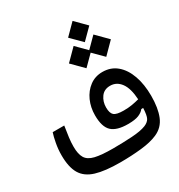

<svg xmlns="http://www.w3.org/2000/svg" viewBox="-184 -901 954 1026"><g transform="rotate(-30 293.0 -388.5)"><path d="M259.8 2.4Q166 2.4 110.4 -14.6Q54.7 -31.7 30.3 -73Q5.9 -114.3 5.9 -187.5Q5.9 -224.1 12.7 -260.5Q19.5 -296.9 26.9 -318.4H98.1Q91.8 -278.3 88.1 -250.5Q84.5 -222.7 84.5 -194.8Q84.5 -149.4 99.4 -124.8Q114.3 -100.1 153.1 -90.8Q191.9 -81.5 263.2 -81.5Q322.8 -81.5 379.4 -85Q436 -88.4 467.3 -101.1Q489.7 -110.4 499 -126.7Q508.3 -143.1 510.3 -189L498.5 -188.5Q487.3 -173.3 464.4 -163.8Q441.4 -154.3 397.9 -154.3Q328.6 -154.3 298.1 -183.1Q267.6 -211.9 267.6 -282.7Q267.6 -331.5 286.1 -372.8Q304.7 -414.1 338.4 -439.2Q372.1 -464.4 417 -464.4Q468.8 -464.4 505.1 -433.6Q541.5 -402.8 560.8 -348.4Q580.1 -293.9 580.1 -223.6Q580.1 -148.4 560.1 -99.1Q540 -49.8 490.7 -28.3Q450.7 -10.7 389.9 -4.2Q329.1 2.4 259.8 2.4ZM510.3 -242.2Q506.3 -311.5 481 -345.7Q455.6 -379.9 416 -379.9Q378.9 -379.9 359.4 -352.8Q339.8 -325.7 339.8 -289.6Q339.8 -254.9 354.7 -241.7Q369.6 -228.5 414.1 -228.5Q442.9 -228.5 465.6 -232.4Q488.3 -236.3 510.3 -242.2ZM476.1 -523.9 415 -585 354 -523.9 285.6 -592.8 354 -661.6 415 -600.1 476.1 -661.6 544.4 -592.8ZM416 -648.9 350.6 -714.4 416 -780.3 481.4 -714.4Z"/></g></svg>

Font: Cascadia Mono NF SemiLight
Style: Regular
Weight: 350
Monospace: yes
Designer: Aaron Bell
Foundry: Saja Typeworks
Version: Version 2404.023; ttfautohint (v1.8.4)